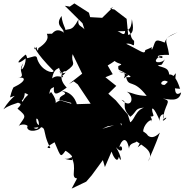

<svg xmlns="http://www.w3.org/2000/svg" viewBox="-95 -948 1087 1131"><path d="M572 -907 507 -843 436 -847 429 -873 343 -928 316 -909 287 -914 391 -811 415 -736C409 -808 356 -776 368 -835C323 -750 314 -791 274 -762C314 -761 271 -791 268 -854C226 -799 279 -785 282 -756C259 -769 232 -790 193 -723C263 -768 255 -747 184 -749C170 -753 219 -721 131 -664C127 -623 119 -693 119 -654C126 -704 103 -627 109 -674C109 -674 106 -646 221 -530C216 -512 149 -532 125 -598C121 -631 100 -611 59 -604C73 -577 63 -627 55 -626C-11 -572 12 -567 56 -604C58 -550 11 -506 42 -575C2 -522 68 -500 6 -487C50 -501 74 -475 -16 -433C-16 -433 -26 -416 -36 -374C22 -394 -25 -386 -75 -304C-9 -353 46 -327 51 -400C84 -389 55 -386 92 -397C92 -397 92 -413 79 -419C100 -394 47 -389 35 -336C36 -329 57 -350 8 -371C-18 -323 60 -359 8 -308C72 -256 49 -263 12 -200C23 -225 80 -213 65 -200C66 -163 147 -176 150 -208C109 -208 123 -254 117 -247C136 -264 149 -164 103 -195C197 -211 143 -183 202 -76C150 -73 237 -113 226 -111C269 -11 258 -17 307 -82C309 -100 253 -66 249 -110C255 -57 287 -79 330 -27C317 -11 360 7 277 -15C307 -4 338 -29 325 -22C363 41 316 99 359 103L327 163L413 122L445 85L511 -5L523 36L562 -55C568 -35 596 22 605 -25C622 21 624 -26 588 -81C639 -24 627 -110 607 -79C620 -127 652 -150 665 -72C666 -121 742 -99 693 -130C720 -96 825 -67 777 3C828 -111 833 -132 847 -167C780 -97 758 -194 773 -136C794 -157 726 -182 724 -192C716 -124 761 -156 716 -80C807 -144 737 -195 753 -157C734 -189 781 -247 799 -239C799 -209 808 -271 772 -271C753 -264 818 -253 808 -272C789 -326 810 -328 851 -225C826 -268 893 -304 863 -238C877 -260 902 -261 866 -236C867 -335 929 -353 864 -367C894 -366 961 -341 972 -404C934 -376 929 -413 941 -517C886 -450 849 -431 884 -449C828 -440 864 -492 896 -464C957 -429 899 -429 966 -425C965 -422 943 -515 902 -509C896 -546 882 -546 834 -561C861 -575 848 -547 878 -601C862 -572 788 -573 843 -615C807 -602 875 -633 860 -606C830 -609 810 -626 901 -625C889 -717 852 -716 951 -758C909 -734 888 -736 875 -697C808 -726 824 -701 800 -655C789 -675 827 -679 761 -653C758 -622 734 -649 648 -690C690 -698 696 -656 695 -707C663 -732 690 -755 641 -790C650 -702 606 -779 579 -767C663 -757 678 -769 682 -835C682 -821 706 -752 660 -742L651 -837L579 -892L553 -897ZM397 -175 418 -296C363 -293 368 -345 325 -352C331 -316 371 -282 365 -297C359 -367 320 -407 270 -412C323 -387 245 -393 257 -356C204 -332 263 -329 206 -406C155 -357 149 -341 168 -355C217 -403 180 -418 223 -435C215 -368 259 -405 298 -432C242 -491 286 -511 254 -528C307 -456 257 -524 212 -486C228 -581 283 -512 235 -594C258 -553 253 -502 292 -521C256 -475 267 -535 293 -528C368 -580 319 -573 333 -629L389 -514L311 -453L339 -469L363 -451L439 -337L345 -334L344 -331L231 -366L324 -342L347 -229C363 -211 380 -193 397 -175ZM577 -210 507 -189 580 -223 676 -215 658 -273 587 -357 543 -396 590 -442 526 -493 569 -511 536 -568 507 -544C584 -585 638 -629 571 -604C585 -564 649 -578 602 -559C600 -525 604 -546 660 -505C596 -456 684 -520 605 -526C638 -517 713 -490 648 -493C663 -429 689 -488 769 -383C704 -386 693 -398 652 -408C701 -380 681 -300 621 -360C665 -346 609 -323 673 -260C713 -291 697 -310 753 -314C684 -290 701 -200 633 -229C631 -214 622 -270 621 -208C603 -251 524 -247 516 -242C549 -218 504 -197 553 -206Z"/></svg>

Font: Hussar Lance
Style: ExBd
Weight: 700
Foundry: Cannot Into Space Fonts, PlusOne Fonts
Version: Version 2.270